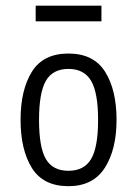

<svg xmlns="http://www.w3.org/2000/svg" viewBox="-20 -637 478 670"><path d="M51.8 -218.8Q51.8 -323.2 91.3 -386.7Q130.9 -450.2 218.8 -450.2Q306.6 -450.2 346.7 -386.7Q386.7 -323.2 386.7 -218.8Q386.7 -115.2 345.7 -51.3Q304.7 12.7 218.8 12.7Q130.9 12.7 91.3 -50.8Q51.8 -114.3 51.8 -218.8ZM322.3 -218.8Q322.3 -313.5 297.9 -355Q273.4 -396.5 218.8 -396.5Q164.1 -396.5 140.1 -355Q116.2 -313.5 116.2 -218.8Q116.2 -123 140.1 -82Q164.1 -41 218.8 -41Q273.4 -41 297.9 -82Q322.3 -123 322.3 -218.8ZM104.5 -562.5V-617.2H334V-562.5Z"/></svg>

Font: Sudo Light
Style: Regular
Weight: 300
Monospace: yes
Designer: Jens Kutilek
Foundry: Jens Kutilek
Version: Version 0.040